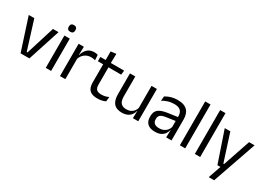

<svg xmlns="http://www.w3.org/2000/svg" viewBox="-6 -1504 3467 2511"><g transform="rotate(30 1727.0 -249.0)"><path d="M253 -55.5 388 -488H472L313.5 0H180.5L22 -488H106L241 -55.5Z M560.5 0V-488H641.5V0ZM601 -568Q576 -568 563.8 -581.2Q551.5 -594.5 551.5 -617.5V-620Q551.5 -643.5 563.8 -656.5Q576 -669.5 601 -669.5Q626 -669.5 638.5 -656.5Q651 -643.5 651 -620V-617.5Q651 -594 638.5 -581Q626 -568 601 -568Z M852.5 -298.5 834 -361 854 -362Q870 -424 909 -459.8Q948 -495.5 1012.5 -495.5Q1028.5 -495.5 1041.2 -493Q1054 -490.5 1064 -487L1069 -408.5Q1056.5 -412.5 1041.2 -415Q1026 -417.5 1007.5 -417.5Q952.5 -417.5 911.8 -387Q871 -356.5 852.5 -298.5ZM775.5 0V-488H854.5L850.5 -344L856.5 -338V0Z M1344 10Q1287.5 10 1253 -7Q1218.5 -24 1203 -58.5Q1187.5 -93 1187.5 -144.5V-452.5H1267.5V-154Q1267.5 -106 1289.5 -83.2Q1311.5 -60.5 1363.5 -60.5Q1393 -60.5 1420.2 -67Q1447.5 -73.5 1471.5 -85.5L1464 -16Q1440.5 -4 1409 3Q1377.5 10 1344 10ZM1107.5 -416V-481H1466.5L1459 -416ZM1188 -473 1187.5 -610 1269 -620.5 1265.5 -473Z M1631 -488V-184.5Q1631 -146 1641.8 -117.2Q1652.5 -88.5 1677 -72.8Q1701.5 -57 1743 -57Q1782 -57 1810 -71.2Q1838 -85.5 1855.8 -110.5Q1873.5 -135.5 1880 -167L1894.5 -109.5H1877Q1869.5 -76.5 1849.5 -49.2Q1829.5 -22 1795.8 -5.8Q1762 10.5 1712.5 10.5Q1655 10.5 1619.2 -11.2Q1583.5 -33 1567 -74.8Q1550.5 -116.5 1550.5 -175.5V-488ZM1957.5 -488V0H1876.5L1880 -117L1876.5 -122V-488Z M2379 0 2382.5 -118.5 2379.5 -131V-286.5L2380 -315Q2380 -374.5 2349.8 -403Q2319.5 -431.5 2254 -431.5Q2201.5 -431.5 2157.8 -416.5Q2114 -401.5 2080 -381.5L2087.5 -450.5Q2106.5 -462 2132.8 -473.2Q2159 -484.5 2192.8 -492Q2226.5 -499.5 2267 -499.5Q2319.5 -499.5 2356.2 -486.8Q2393 -474 2415.8 -450Q2438.5 -426 2449 -392Q2459.5 -358 2459.5 -316V0ZM2211 10.5Q2138.5 10.5 2099.8 -24.8Q2061 -60 2061 -125.5V-140Q2061 -207.5 2102.8 -240.8Q2144.5 -274 2235.5 -287L2390 -309L2394.5 -250L2245.5 -228.5Q2189.5 -220.5 2165.5 -201.2Q2141.5 -182 2141.5 -144.5V-136.5Q2141.5 -98 2165.2 -77.5Q2189 -57 2236.5 -57Q2278.5 -57 2308.5 -71.5Q2338.5 -86 2357 -110.5Q2375.5 -135 2382 -165L2394.5 -110H2379Q2372 -78 2352.8 -50.5Q2333.5 -23 2299 -6.2Q2264.5 10.5 2211 10.5Z M2586 0V-662.5H2666.5V0Z M2812 0V-662.5H2892.5V0Z M3245.5 -75.5 3203 -57 3349 -488H3432.5L3203 172H3121L3198 -51L3233.5 -20H3141.5L2982 -488H3066L3199 -75.5Z"/></g></svg>

Font: Anek Tamil
Style: Regular
Weight: 400
Designer: Aadarsh Rajan (Tamil), Yesha Goshar (Latin)
Foundry: Ek Type
Version: Version 1.003